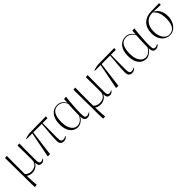

<svg xmlns="http://www.w3.org/2000/svg" viewBox="287 -1837 3371 3371"><g transform="rotate(-45 1972.0 -151.5)"><path d="M88 220 83 216Q81 197 80 167Q79 137 78.5 82Q78 27 78 -66Q78 -71 77.5 -103Q77 -135 76.5 -183Q76 -231 75.5 -284.5Q75 -338 74.5 -387Q74 -436 73.5 -469.5Q73 -503 73 -510L118 -515L122 -511Q121 -481 120.5 -429Q120 -377 120 -314Q120 -251 120 -186.5Q120 -122 120 -67Q138 -43 168.5 -29.5Q199 -16 233 -16Q304 -16 345 -53Q386 -90 386 -154Q386 -202 385.5 -259Q385 -316 384.5 -369.5Q384 -423 383.5 -461.5Q383 -500 382 -510L427 -515L431 -511Q430 -459 429.5 -386.5Q429 -314 429 -237.5Q429 -161 429 -95Q429 -54 441 -35.5Q453 -17 478 -17Q504 -17 531 -37L537 -30Q504 14 462 14Q422 14 405 -8Q388 -30 388 -81H387Q365 -37 322.5 -11.5Q280 14 228 14Q197 14 168.5 5Q140 -4 123 -19H122Q122 10 123.5 51Q125 92 128 135Q131 178 135 215Z M1008 14Q969 14 947.5 -11.5Q926 -37 926 -83Q926 -125 929 -176.5Q932 -228 936.5 -282.5Q941 -337 945.5 -388Q950 -439 953 -478H741L680 0H628L624 -4L717 -478H572L573 -488Q583 -494 606.5 -500Q630 -506 655.5 -511Q681 -516 697 -516L1096 -521V-482L1092 -478H973Q973 -389 972.5 -326.5Q972 -264 971.5 -216.5Q971 -169 971 -126Q971 -61 982 -38.5Q993 -16 1026 -16Q1065 -16 1093 -38L1098 -31Q1085 -10 1061 2Q1037 14 1008 14Z M1365 14Q1274 14 1220.5 -57Q1167 -128 1167 -250Q1167 -376 1223 -449.5Q1279 -523 1376 -523Q1428 -523 1468.5 -496.5Q1509 -470 1531 -422H1533L1537 -510L1587 -515L1591 -511Q1586 -480 1581.5 -431Q1577 -382 1573 -327.5Q1569 -273 1566.5 -222.5Q1564 -172 1564 -136Q1564 -84 1567.5 -58.5Q1571 -33 1583 -24.5Q1595 -16 1618 -16Q1631 -16 1647 -22Q1663 -28 1677 -38L1682 -31Q1669 -10 1646.5 2Q1624 14 1598 14Q1561 14 1542 -11Q1523 -36 1521 -90H1519Q1504 -60 1478 -36.5Q1452 -13 1422.5 0.5Q1393 14 1365 14ZM1373 -11Q1464 -11 1520 -119Q1520 -169 1521 -209Q1522 -249 1524 -293.5Q1526 -338 1530 -401Q1480 -507 1375 -507Q1218 -507 1218 -254Q1218 -181 1237.5 -126.5Q1257 -72 1292 -41.5Q1327 -11 1373 -11Z M1785 220 1780 216Q1778 197 1777 167Q1776 137 1775.5 82Q1775 27 1775 -66Q1775 -71 1774.5 -103Q1774 -135 1773.5 -183Q1773 -231 1772.5 -284.5Q1772 -338 1771.5 -387Q1771 -436 1770.5 -469.5Q1770 -503 1770 -510L1815 -515L1819 -511Q1818 -481 1817.5 -429Q1817 -377 1817 -314Q1817 -251 1817 -186.5Q1817 -122 1817 -67Q1835 -43 1865.5 -29.5Q1896 -16 1930 -16Q2001 -16 2042 -53Q2083 -90 2083 -154Q2083 -202 2082.5 -259Q2082 -316 2081.5 -369.5Q2081 -423 2080.5 -461.5Q2080 -500 2079 -510L2124 -515L2128 -511Q2127 -459 2126.5 -386.5Q2126 -314 2126 -237.5Q2126 -161 2126 -95Q2126 -54 2138 -35.5Q2150 -17 2175 -17Q2201 -17 2228 -37L2234 -30Q2201 14 2159 14Q2119 14 2102 -8Q2085 -30 2085 -81H2084Q2062 -37 2019.5 -11.5Q1977 14 1925 14Q1894 14 1865.5 5Q1837 -4 1820 -19H1819Q1819 10 1820.5 51Q1822 92 1825 135Q1828 178 1832 215Z M2705 14Q2666 14 2644.5 -11.5Q2623 -37 2623 -83Q2623 -125 2626 -176.5Q2629 -228 2633.5 -282.5Q2638 -337 2642.5 -388Q2647 -439 2650 -478H2438L2377 0H2325L2321 -4L2414 -478H2269L2270 -488Q2280 -494 2303.5 -500Q2327 -506 2352.5 -511Q2378 -516 2394 -516L2793 -521V-482L2789 -478H2670Q2670 -389 2669.5 -326.5Q2669 -264 2668.5 -216.5Q2668 -169 2668 -126Q2668 -61 2679 -38.5Q2690 -16 2723 -16Q2762 -16 2790 -38L2795 -31Q2782 -10 2758 2Q2734 14 2705 14Z M3062 14Q2971 14 2917.5 -57Q2864 -128 2864 -250Q2864 -376 2920 -449.5Q2976 -523 3073 -523Q3125 -523 3165.5 -496.5Q3206 -470 3228 -422H3230L3234 -510L3284 -515L3288 -511Q3283 -480 3278.5 -431Q3274 -382 3270 -327.5Q3266 -273 3263.5 -222.5Q3261 -172 3261 -136Q3261 -84 3264.5 -58.5Q3268 -33 3280 -24.5Q3292 -16 3315 -16Q3328 -16 3344 -22Q3360 -28 3374 -38L3379 -31Q3366 -10 3343.5 2Q3321 14 3295 14Q3258 14 3239 -11Q3220 -36 3218 -90H3216Q3201 -60 3175 -36.5Q3149 -13 3119.5 0.5Q3090 14 3062 14ZM3070 -11Q3161 -11 3217 -119Q3217 -169 3218 -209Q3219 -249 3221 -293.5Q3223 -338 3227 -401Q3177 -507 3072 -507Q2915 -507 2915 -254Q2915 -181 2934.5 -126.5Q2954 -72 2989 -41.5Q3024 -11 3070 -11Z M3651 14Q3589 14 3541 -18Q3493 -50 3465.5 -106.5Q3438 -163 3438 -235Q3438 -369 3510.5 -442.5Q3583 -516 3718 -518L3909 -521V-482L3905 -478L3733 -485Q3859 -417 3859 -247Q3859 -174 3831 -115Q3803 -56 3756 -21Q3709 14 3651 14ZM3646 -2Q3726 -2 3767 -62.5Q3808 -123 3808 -239Q3808 -328 3785 -386.5Q3762 -445 3712 -485H3706Q3604 -485 3546 -418.5Q3488 -352 3488 -234Q3488 -167 3508.5 -114.5Q3529 -62 3564.5 -32Q3600 -2 3646 -2Z"/></g></svg>

Font: Display Extralight
Style: Regular
Weight: 200
Designer: Latin by Veronika Burian and Jose Scaglione. Greek by Irene Vlachou. Cyrillic by Vera Evstafieva.
Foundry: TypeTogether
Version: Version 3.002